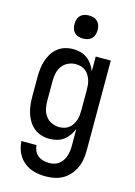

<svg xmlns="http://www.w3.org/2000/svg" viewBox="-140 -812 781 1108"><g transform="rotate(15 250.0 -258.0)"><path d="M247 223Q224 223 201 219.5Q178 216 156.5 207Q135 198 117 183Q99 168 86.5 148.5Q74 129 67.5 107Q61 85 60 62H150Q151 79 158.5 95.5Q166 112 180 123Q194 134 211.5 138.5Q229 143 247 143Q262 143 277 139Q292 135 304.5 125.5Q317 116 325.5 103Q334 90 339 75.5Q344 61 346 45.5Q348 30 348 15V-88Q340 -67 327 -48.5Q314 -30 296.5 -17Q279 -4 257 2Q235 8 213 8Q188 8 164 1Q140 -6 120.5 -21.5Q101 -37 88 -58Q75 -79 67.5 -102.5Q60 -126 57 -150.5Q54 -175 54 -200V-320Q54 -345 57 -369.5Q60 -394 67.5 -417.5Q75 -441 88 -462Q101 -483 120.5 -498.5Q140 -514 164 -521Q188 -528 213 -528Q235 -528 257 -522Q279 -516 296.5 -503Q314 -490 327 -471.5Q340 -453 348 -432V-520H438V15Q438 42 434 68.5Q430 95 419 119.5Q408 144 390.5 164.5Q373 185 350 198.5Q327 212 300.5 217.5Q274 223 247 223ZM249 -72Q264 -72 279 -76Q294 -80 306.5 -89.5Q319 -99 327 -112Q335 -125 340 -139.5Q345 -154 346.5 -169.5Q348 -185 348 -200V-320Q348 -335 346.5 -350.5Q345 -366 340 -380.5Q335 -395 327 -408Q319 -421 306.5 -430.5Q294 -440 279 -444Q264 -448 249 -448Q226 -448 204 -438Q182 -428 168 -409Q154 -390 149 -366.5Q144 -343 144 -320V-200Q144 -177 149 -153.5Q154 -130 168 -111Q182 -92 204 -82Q226 -72 249 -72ZM250 -601Q236 -601 222.5 -605Q209 -609 199 -619Q189 -629 185 -642.5Q181 -656 181 -670Q181 -684 185 -697.5Q189 -711 199 -721Q209 -731 222.5 -735Q236 -739 250 -739Q264 -739 277.5 -735Q291 -731 301 -721Q311 -711 315 -697.5Q319 -684 319 -670Q319 -656 315 -642.5Q311 -629 301 -619Q291 -609 277.5 -605Q264 -601 250 -601Z"/></g></svg>

Font: Iosevka Term Medium
Style: Regular
Weight: 500
Monospace: yes
Designer: Belleve Invis
Foundry: Belleve Invis
Version: Version 26.3.1